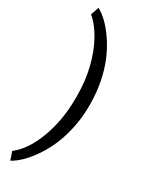

<svg xmlns="http://www.w3.org/2000/svg" viewBox="-262 -847 872 1122"><g transform="rotate(30 174.0 -286.0)"><path d="M276.9 -283.7Q276.9 -174.8 248.3 -75Q219.7 24.9 160.9 109.4Q102.1 193.8 37.6 229.5L18.6 174.3Q93.8 116.7 139.4 -4.6Q185.1 -126 186 -273.9V-289.6Q186 -392.1 164.6 -480.2Q143.1 -568.4 104.7 -638.2Q66.4 -708 18.6 -747.1L37.6 -802.2Q102.1 -766.6 160.4 -683.1Q218.8 -599.6 247.8 -499Q276.9 -398.4 276.9 -283.7Z"/></g></svg>

Font: Vazir
Style: Regular
Weight: 400
Designer: Saber Rastikerdar
Foundry: Saber Rastikerdar
Version: Version 30.0.0